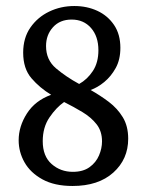

<svg xmlns="http://www.w3.org/2000/svg" viewBox="-20 -611 502 638"><path d="M221 7Q161 7 121 -15Q81 -37 61.5 -71.5Q42 -106 42 -145Q42 -191 69.5 -234Q97 -277 150 -296Q112 -319 84.5 -351Q57 -383 57 -436Q57 -485 81 -519.5Q105 -554 143.5 -572.5Q182 -591 227 -591Q269 -591 303.5 -575Q338 -559 359 -528Q380 -497 380 -452Q380 -413 364.5 -385Q349 -357 326.5 -338.5Q304 -320 281 -312Q313 -294 341.5 -272.5Q370 -251 388 -221.5Q406 -192 406 -150Q406 -82 356.5 -37.5Q307 7 221 7ZM133 -458Q133 -412 166 -384Q199 -356 243 -332Q270 -347 288.5 -375Q307 -403 307 -444Q307 -490 282.5 -518Q258 -546 218 -546Q179 -546 156 -520.5Q133 -495 133 -458ZM122 -142Q122 -92 151.5 -66Q181 -40 222 -40Q256 -40 277.5 -55.5Q299 -71 309 -94.5Q319 -118 319 -141Q319 -175 301 -198Q283 -221 254 -238.5Q225 -256 193 -272Q167 -254 144.5 -221Q122 -188 122 -142Z"/></svg>

Font: Maname
Style: Regular
Weight: 400
Designer: Pathum Egodawatta
Foundry: mooniak
Version: Version 1.000; ttfautohint (v1.8.4.7-5d5b)